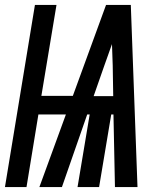

<svg xmlns="http://www.w3.org/2000/svg" viewBox="-38 -755 658 775"><path d="M-18 0 103 -735H190L129 -368H256L390 -735H490L517 0H426L420 -293H411L362 0H275L324 -293H314L212 0H121L228 -293H117L69 0ZM340 -367H419L417 -490Q416 -512 415.5 -533.5Q415 -555 414 -577Q406 -555 398.5 -533.5Q391 -512 383 -490Z"/></svg>

Font: Iosevka SS04 SmBd Ex Obl
Style: Regular
Weight: 600
Width: 7
Italic angle: -9°
Monospace: yes
Designer: Belleve Invis
Foundry: Belleve Invis
Version: Version 19.0.0; ttfautohint (v1.8.4)